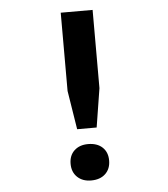

<svg xmlns="http://www.w3.org/2000/svg" viewBox="-52 -746 703 804"><g transform="rotate(-5 300.0 -344.5)"><path d="M233 -700H367V-371L341 -208H259L233 -371ZM219 -66Q219 -101 241 -121.5Q263 -142 299 -142Q337 -142 359 -121.5Q381 -101 381 -66Q381 -31 359 -10Q337 11 299 11Q263 11 241 -10Q219 -31 219 -66Z"/></g></svg>

Font: PT Mono
Style: Bold
Weight: 700
Monospace: yes
Designer: A.Korolkova, I.Chaeva
Foundry: ParaType Ltd
Version: Version 1.000 OFL